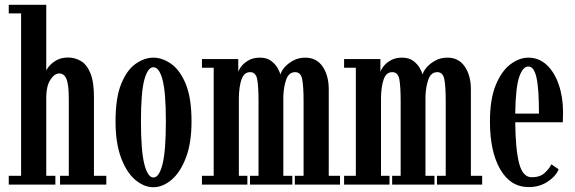

<svg xmlns="http://www.w3.org/2000/svg" viewBox="-20 -770 2398 801"><path d="M16.5 0V-36.5H68V-714H16.5V-750H173V-475Q173.5 -479.5 184.2 -493Q195 -506.5 215 -518.2Q235 -530 264 -530Q293 -530 317.8 -515.2Q342.5 -500.5 357.2 -464.5Q372 -428.5 372 -364.5V-36.5H423.5V0H230.5V-36.5H267V-357Q267 -417.5 257.2 -440.5Q247.5 -463.5 227.5 -463.5Q207 -463.5 190.5 -437.8Q174 -412 173 -369.5V-36.5H211V0Z M620 11Q580.5 11 544.2 -19.8Q508 -50.5 485 -111.8Q462 -173 462 -263.5Q462 -362.5 486 -420.8Q510 -479 546.5 -504.2Q583 -529.5 620 -529.5Q656.5 -529.5 693.2 -504.2Q730 -479 754.5 -420.8Q779 -362.5 779 -263.5Q779 -173 755.5 -111.8Q732 -50.5 695.5 -19.8Q659 11 620 11ZM620 -29.5Q644 -29.5 658 -85Q672 -140.5 672 -263.5Q672 -385.5 658 -437.5Q644 -489.5 620 -489.5Q596.5 -489.5 582.2 -437.5Q568 -385.5 568 -263.5Q568 -140.5 582.2 -85Q596.5 -29.5 620 -29.5Z M822.5 0V-36.5H871.5V-487.5H822.5V-523.5H974V-468.5Q974.5 -476 984.8 -490.5Q995 -505 1015 -517.2Q1035 -529.5 1064.5 -529.5Q1093.5 -529.5 1111.8 -515.5Q1130 -501.5 1139 -484.5Q1148 -467.5 1150 -459Q1153 -472.5 1166.8 -488.8Q1180.5 -505 1203 -517.2Q1225.5 -529.5 1254 -529.5Q1300.5 -529.5 1326 -492.2Q1351.5 -455 1351.5 -397.5V-36.5H1398.5V0H1210V-36.5H1246.5V-349Q1246.5 -409 1240.8 -439Q1235 -469 1211.5 -469Q1185.5 -469 1174.5 -439.5Q1163.5 -410 1162 -367V-36.5H1199.5V0H1023V-36.5H1058.5V-349Q1058.5 -409 1053 -439Q1047.5 -469 1023.5 -469Q998 -469 987.5 -438.5Q977 -408 976.5 -361V-36.5H1012V0Z M1415.5 0V-36.5H1464.5V-487.5H1415.5V-523.5H1567V-468.5Q1567.5 -476 1577.8 -490.5Q1588 -505 1608 -517.2Q1628 -529.5 1657.5 -529.5Q1686.5 -529.5 1704.8 -515.5Q1723 -501.5 1732 -484.5Q1741 -467.5 1743 -459Q1746 -472.5 1759.8 -488.8Q1773.5 -505 1796 -517.2Q1818.5 -529.5 1847 -529.5Q1893.5 -529.5 1919 -492.2Q1944.5 -455 1944.5 -397.5V-36.5H1991.5V0H1803V-36.5H1839.5V-349Q1839.5 -409 1833.8 -439Q1828 -469 1804.5 -469Q1778.5 -469 1767.5 -439.5Q1756.5 -410 1755 -367V-36.5H1792.5V0H1616V-36.5H1651.5V-349Q1651.5 -409 1646 -439Q1640.5 -469 1616.5 -469Q1591 -469 1580.5 -438.5Q1570 -408 1569.5 -361V-36.5H1605V0Z M2186 10.5Q2109.5 10.5 2066.8 -63.8Q2024 -138 2024 -263Q2024 -356.5 2048.2 -415.2Q2072.5 -474 2109.5 -501.8Q2146.5 -529.5 2184 -529.5Q2228.5 -529.5 2261 -499Q2293.5 -468.5 2311.2 -416.5Q2329 -364.5 2329 -301Q2329 -279 2328 -260H2129.5Q2130.5 -148.5 2145.5 -89.5Q2160.5 -30.5 2198.5 -30.5Q2232.5 -30.5 2252.2 -48.5Q2272 -66.5 2280 -84.5L2310.5 -64Q2300 -36 2265.8 -12.8Q2231.5 10.5 2186 10.5ZM2184 -492.5Q2161.5 -493 2146.2 -449.2Q2131 -405.5 2129.5 -296H2228.5Q2228.5 -401 2218 -447Q2207.5 -493 2184 -492.5Z"/></svg>

Font: Imbue 10pt SemiBold
Style: Regular
Weight: 600
Designer: Tyler Finck
Foundry: Etcetera Type Company
Version: Version 1.102; ttfautohint (v1.8.3)